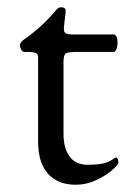

<svg xmlns="http://www.w3.org/2000/svg" viewBox="-20 -495 354 529"><path d="M85 -105V-337Q85 -346 78.5 -349Q72 -352 53 -352H47Q42 -352 38.5 -358Q35 -364 35 -372Q35 -374 37.5 -377.5Q40 -381 42 -383Q96 -421 131 -463Q135 -468 139 -471.5Q143 -475 148 -475Q162 -475 161 -464L156 -419V-415Q156 -406 162 -403Q168 -400 180 -400H294Q298 -400 301 -393.5Q304 -387 304 -378Q304 -369 301 -360.5Q298 -352 294 -352H195Q168 -352 161.5 -348Q155 -344 155 -324V-127Q155 -86 172 -63.5Q189 -41 221 -41Q249 -41 265.5 -45Q282 -49 295 -59L299 -61Q306 -61 306 -47Q306 -41 288 -25.5Q270 -10 243.5 2Q217 14 189 14Q139 14 112 -16.5Q85 -47 85 -105Z"/></svg>

Font: EB Garamond
Style: Regular
Weight: 400
Designer: Georg Duffner and Octavio Pardo
Foundry: Georg Duffner
Version: Version 1.000; ttfautohint (v1.6)